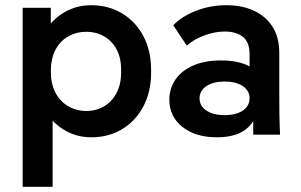

<svg xmlns="http://www.w3.org/2000/svg" viewBox="-20 -517 1154 737"><path d="M67 200V-487H175V-369L152 -395Q180 -442 226.5 -469.5Q273 -497 330 -497Q396 -497 448 -466Q500 -435 530 -379Q560 -323 560 -249V-239Q560 -164 530 -108Q500 -52 448.5 -21Q397 10 331 10Q276 10 231 -15.5Q186 -41 158 -85L182 -112V200ZM312 -91Q349 -91 379.5 -109Q410 -127 427.5 -160.5Q445 -194 445 -239V-249Q445 -295 427.5 -327.5Q410 -360 379.5 -377.5Q349 -395 312 -395Q273 -395 241.5 -377Q210 -359 192.5 -325Q175 -291 175 -243Q175 -196 192.5 -162Q210 -128 241.5 -109.5Q273 -91 312 -91Z M952 0V-164L938 -206V-309Q938 -355 912.5 -375.5Q887 -396 842 -396Q807 -396 767 -382Q727 -368 697 -342L645 -420Q679 -455 733.5 -476Q788 -497 849 -497Q909 -497 954.5 -476Q1000 -455 1026 -414.5Q1052 -374 1052 -314V-157Q1052 -117 1052.5 -78.5Q1053 -40 1055 0ZM813 10Q730 10 680 -30Q630 -70 630 -134Q630 -177 653 -211Q676 -245 720.5 -265Q765 -285 829 -285Q916 -285 960.5 -246.5Q1005 -208 1005 -145H975Q975 -71 935 -30.5Q895 10 813 10ZM842 -75Q886 -75 912 -92.5Q938 -110 938 -140Q938 -169 912 -186.5Q886 -204 842 -204Q799 -204 772.5 -186.5Q746 -169 746 -140Q746 -110 772.5 -92.5Q799 -75 842 -75Z"/></svg>

Font: SUSE Thin SemiBold
Style: Regular
Weight: 600
Version: Version 1.000